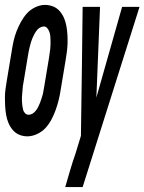

<svg xmlns="http://www.w3.org/2000/svg" viewBox="-42 -548 589 783"><path d="M70 8Q52 8 36.5 1.5Q21 -5 10 -18Q-1 -31 -7.5 -46.5Q-14 -62 -17 -79.5Q-20 -97 -21 -114.5Q-22 -132 -22 -149.5Q-22 -167 -19.5 -185Q-17 -203 -14 -221L6 -341Q9 -361 13.5 -381Q18 -401 25.5 -420.5Q33 -440 43.5 -459Q54 -478 68 -493.5Q82 -509 102 -518.5Q122 -528 141 -528Q159 -528 175 -521.5Q191 -515 202 -502Q213 -489 219.5 -473.5Q226 -458 229 -440.5Q232 -423 233 -405.5Q234 -388 233.5 -370.5Q233 -353 230.5 -335Q228 -317 225 -299L205 -179Q202 -159 197 -139Q192 -119 185 -99.5Q178 -80 168 -61Q158 -42 144 -26.5Q130 -11 109.5 -1.5Q89 8 70 8ZM75 -80Q83 -80 90.5 -84.5Q98 -89 104 -96.5Q110 -104 113.5 -111.5Q117 -119 120.5 -127Q124 -135 126.5 -143.5Q129 -152 131.5 -160Q134 -168 135 -176.5Q136 -185 138 -193L158 -313Q159 -322 160.5 -331Q162 -340 163 -349Q164 -358 164 -367Q164 -376 164 -384.5Q164 -393 163 -402Q162 -411 159 -419Q156 -427 150.5 -433.5Q145 -440 137 -440Q129 -440 121 -435.5Q113 -431 107.5 -423.5Q102 -416 98 -408.5Q94 -401 90.5 -393Q87 -385 84.5 -376.5Q82 -368 80 -360Q78 -352 76 -343.5Q74 -335 73 -327L53 -207Q51 -198 50.5 -189Q50 -180 49 -171Q48 -162 47.5 -153Q47 -144 47.5 -135.5Q48 -127 49 -118Q50 -109 52 -101Q54 -93 60 -86.5Q66 -80 75 -80ZM224 215Q234 181 244 146.5Q254 112 266 78L288 6L292 -273L295 -520H366L351 -150L456 -520H527L295 215Z"/></svg>

Font: Iosevka Semibold Oblique
Style: Regular
Weight: 600
Italic angle: -9°
Monospace: yes
Designer: Belleve Invis
Foundry: Belleve Invis
Version: Version 32.5.0; ttfautohint (v1.8.4)